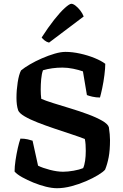

<svg xmlns="http://www.w3.org/2000/svg" viewBox="-20 -994 648 1014"><path d="M281 0Q255 0 222.5 -8Q190 -16 157 -29.5Q124 -43 97 -58Q70 -73 57 -88Q57 -114 62 -147.5Q67 -181 74 -212Q81 -243 88 -262Q110 -262 126.5 -258Q143 -254 152 -251L181 -119Q205 -107 243.5 -97Q282 -87 313 -87Q338 -87 369 -92.5Q400 -98 419 -106Q426 -121 429.5 -145Q433 -169 433 -197Q433 -213 432 -229.5Q431 -246 428 -260Q397 -272 354.5 -286Q312 -300 266 -315.5Q220 -331 179 -347Q138 -363 110 -379.5Q82 -396 76 -411Q71 -426 69 -442.5Q67 -459 67 -477Q67 -518 73.5 -559.5Q80 -601 91 -622Q109 -637 138 -654Q167 -671 201.5 -686Q236 -701 268.5 -710.5Q301 -720 326 -720Q362 -720 403 -711Q444 -702 479.5 -687.5Q515 -673 536 -657Q536 -634 531.5 -598Q527 -562 520 -529Q513 -496 508 -479Q487 -479 467.5 -483.5Q448 -488 439 -492L418 -617Q396 -625 366.5 -631Q337 -637 310 -637Q255 -637 207 -623Q200 -604 197.5 -576Q195 -548 195 -521Q195 -494 198 -472Q221 -462 262.5 -449Q304 -436 352 -421.5Q400 -407 444.5 -390.5Q489 -374 519.5 -356.5Q550 -339 555 -322Q558 -301 559.5 -285Q561 -269 561 -254Q561 -201 554 -164Q547 -127 535 -98Q525 -86 498 -69.5Q471 -53 434 -37Q397 -21 357 -10.5Q317 0 281 0ZM239 -769Q226 -772 215.5 -780.5Q205 -789 200 -796Q234 -849 266 -889.5Q298 -930 322.5 -952Q347 -974 357 -974Q366 -974 379 -964Q392 -954 404 -938.5Q416 -923 422 -907Z"/></svg>

Font: Texturina 72pt
Style: Bold
Weight: 700
Designer: Guillermo Torres Carreño
Foundry: Omnibus-Type
Version: Version 1.002; ttfautohint (v1.8.3)